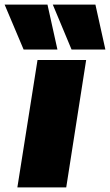

<svg xmlns="http://www.w3.org/2000/svg" viewBox="-83 -809 475 829"><path d="M203 0H-8L79 -550H289ZM19 -595 -63 -789H122L165 -595ZM226 -595 145 -789H329L372 -595Z"/></svg>

Font: Georama Black
Style: Italic
Weight: 900
Italic angle: -9°
Designer: Jean-Baptiste Levee
Foundry: Production Type
Version: Version 1.000